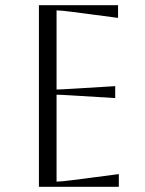

<svg xmlns="http://www.w3.org/2000/svg" viewBox="-20 -720 558 740"><path d="M130 0V-700H435V-651L260 -674Q214 -680 198 -680V-375Q211 -375 260 -378L424 -388V-342L260 -352Q211 -355 198 -355V-20Q216 -20 261 -26L438 -49V0Z"/></svg>

Font: Aboreto
Style: Regular
Weight: 400
Designer: Dominik Jáger
Foundry: Dominik Jáger
Version: Version 1.001; ttfautohint (v1.8.4.7-5d5b)